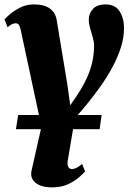

<svg xmlns="http://www.w3.org/2000/svg" viewBox="-31 -576 572 850"><path d="M307.5 -150Q334.5 -190 351.8 -227Q369 -264 377.2 -300.2Q385.5 -336.5 385.5 -374.5Q385.5 -390.5 379.8 -410.2Q374 -430 368 -450.8Q362 -471.5 362 -489Q362 -516 380.2 -536.2Q398.5 -556.5 437 -556.5Q479 -556.5 498.5 -525.8Q518 -495 518 -451Q518 -410 504.5 -367.2Q491 -324.5 467.8 -280.8Q444.5 -237 414 -193.8Q383.5 -150.5 349.5 -109.5Q337 -94.5 324.5 -80Q312 -65.5 300.5 -52.5L269 135Q266 154.5 271.8 163.5Q277.5 172.5 287 172.5Q296.5 172.5 306.8 167.5Q317 162.5 332.5 150L346 183Q338 192 318.8 209Q299.5 226 269.8 239.8Q240 253.5 200 253.5Q151 253.5 126.2 233Q101.5 212.5 108.5 180L152.5 -15L60.5 -444.5Q57 -460.5 51.8 -466.8Q46.5 -473 39 -473Q32.5 -473 24 -469.8Q15.5 -466.5 2.5 -455.5L-11 -490Q-6.5 -496 11.8 -512Q30 -528 57.8 -542.2Q85.5 -556.5 119.5 -556.5Q165 -556.5 190 -538Q215 -519.5 220 -487L266 -209.5L280 -110ZM39.5 -4 49.5 -67H419L410 -4Z"/></svg>

Font: Merriweather 48pt Black
Style: Italic
Weight: 900
Italic angle: -7.8°
Version: Version 2.101